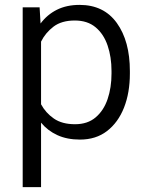

<svg xmlns="http://www.w3.org/2000/svg" viewBox="-20 -558 598 781"><path d="M508.3 -269V-258.8Q508.3 -180.7 484.4 -120.1Q460.4 -59.6 415.3 -24.9Q370.1 9.8 305.2 9.8Q252.9 9.8 213.4 -8.3Q173.8 -26.4 147 -59.1V203.1H72.3V-528.3H141.1L145 -462.4Q171.9 -498.5 211.4 -518.3Q251 -538.1 303.7 -538.1Q402.3 -538.1 455.3 -464.4Q508.3 -390.6 508.3 -269ZM433.6 -258.8V-269Q433.6 -326.2 417.7 -372.8Q401.9 -419.4 368.9 -447Q335.9 -474.6 284.2 -474.6Q230.5 -474.6 197.5 -449.5Q164.6 -424.3 147 -388.7V-133.8Q166 -98.6 199.2 -75.7Q232.4 -52.7 285.2 -52.7Q336.4 -52.7 369.1 -80.6Q401.9 -108.4 417.7 -155Q433.6 -201.7 433.6 -258.8Z"/></svg>

Font: Vazirmatn RD Light
Style: Regular
Weight: 300
Designer: Saber Rastikerdar
Foundry: Saber Rastikerdar
Version: Version 32.102